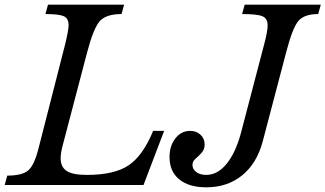

<svg xmlns="http://www.w3.org/2000/svg" viewBox="-45 -790 1390 820"><path d="M-14 -40Q51 -40 76.5 -63Q102 -86 120 -158L233 -600Q248 -662 248 -682Q248 -712 227 -721Q206 -730 149 -730L160 -770H485L474 -730Q408 -730 381 -699.5Q354 -669 327 -566L223 -170Q214 -137 214 -114Q214 -77 239.5 -60Q265 -43 326 -43Q444 -43 505 -84.5Q566 -126 609 -231H656L568 0H-25ZM836 -43Q884 -43 922.5 -90Q961 -137 984 -222L1083 -600Q1098 -656 1098 -682Q1098 -711 1076 -720.5Q1054 -730 989 -730L1000 -770H1325L1314 -730Q1254 -730 1229 -700Q1204 -670 1177 -566L1077 -186Q1052 -92 989 -41Q926 10 836 10Q762 10 720.5 -24Q679 -58 679 -119Q679 -167 704 -199Q729 -231 767 -231Q794 -231 811.5 -214.5Q829 -198 829 -173Q829 -152 816 -137.5Q803 -123 790 -112Q777 -101 777 -86Q777 -67 793.5 -55Q810 -43 836 -43Z"/></svg>

Font: Libre Baskerville
Style: Italic
Weight: 400
Italic angle: -15°
Designer: Pablo Impallari, Rodrigo Fuenzalida
Foundry: Pablo Impallari, Rodrigo Fuenzalida
Version: Version 1.051;Glyphs 3.2.3 (3260)